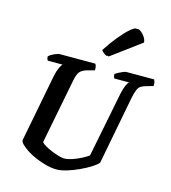

<svg xmlns="http://www.w3.org/2000/svg" viewBox="-138 -1094 1071 1204"><g transform="rotate(15 397.5 -491.5)"><path d="M342 0Q310 0 275 -9Q240 -18 206.5 -32Q173 -46 146.5 -63Q120 -80 104 -96Q88 -112 89 -124L174 -564Q181 -597 191 -618Q201 -639 209 -645H112Q110 -648 107 -655Q104 -662 105 -671Q112 -679 126 -686.5Q140 -694 154 -699Q168 -704 174 -704H405Q408 -700 411.5 -689.5Q415 -679 413 -663L365 -650Q334 -641 320 -624Q306 -607 298 -564L216 -144Q224 -134 243 -123Q262 -112 286.5 -102Q311 -92 333.5 -85.5Q356 -79 370 -79Q391 -79 421 -89Q451 -99 479 -113.5Q507 -128 522 -140L606 -564Q614 -600 623.5 -620.5Q633 -641 641 -645H544Q543 -647 540 -654.5Q537 -662 537 -671Q544 -678 558.5 -685.5Q573 -693 586.5 -698.5Q600 -704 606 -704H787Q789 -700 792.5 -689.5Q796 -679 794 -663L749 -650Q730 -645 717 -637Q704 -629 696 -611Q688 -593 680 -555L595 -112Q583 -97 553 -78Q523 -59 484 -41Q445 -23 407 -11.5Q369 0 342 0ZM462 -769Q450 -773 439.5 -782Q429 -791 425 -798Q460 -852 494.5 -894Q529 -936 556 -959.5Q583 -983 594 -983Q604 -983 617 -972.5Q630 -962 640.5 -945.5Q651 -929 654 -911ZM474 -769Q463 -772 452 -781Q441 -790 438 -798Q476 -853 510 -895Q544 -937 570 -960Q596 -983 607 -983Q616 -983 629 -973Q642 -963 653 -946.5Q664 -930 666 -911Z"/></g></svg>

Font: Texturina 12pt
Style: Bold Italic
Weight: 700
Italic angle: -11°
Designer: Guillermo Torres Carreño
Foundry: Omnibus-Type
Version: Version 1.002